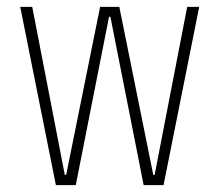

<svg xmlns="http://www.w3.org/2000/svg" viewBox="-20 -540 640 560"><path d="M143 0 39 -520H74L169 -30H173L272 -520H328L427 -30H431L526 -520H561L457 0H399L302 -491H298L201 0Z"/></svg>

Font: M PLUS Code Latin Expanded ExtraLight
Style: Regular
Weight: 250
Width: 7
Designer: Coji Morishita
Foundry: UNDERFOREST DESIGN
Version: Version 1.002; ttfautohint (v1.8.3)